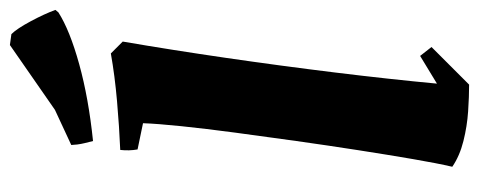

<svg xmlns="http://www.w3.org/2000/svg" viewBox="-310 -646 968 388"><g transform="rotate(-90 174.0 -452.0)"><path d="M197 12Q173 12 143 10Q113 8 83 0.5Q53 -7 31 -22Q38 -52 46.5 -101.5Q55 -151 64.5 -212Q74 -273 83 -337Q92 -401 100 -461Q108 -521 113 -569.5Q118 -618 119 -647L66 -658Q63 -675 65 -693Q112 -695 163.5 -699.5Q215 -704 260 -712L284 -688Q267 -589 251 -479Q235 -369 221.5 -259Q208 -149 199 -53L255 -87L273 -64ZM83 -748Q81 -756 79 -764Q77 -772 76 -780L75 -792L146 -825L277 -916L299 -913Q310 -902 325 -874Q340 -846 348 -824L343 -818Q307 -795 238.5 -776Q170 -757 83 -748Z"/></g></svg>

Font: Albura ExtraBold
Style: Italic
Weight: 758
Italic angle: -7°
Designer: Mercedes Jáuregui
Foundry: Omnibus-Type Team
Version: Version 1.000; ttfautohint (v1.8.3)